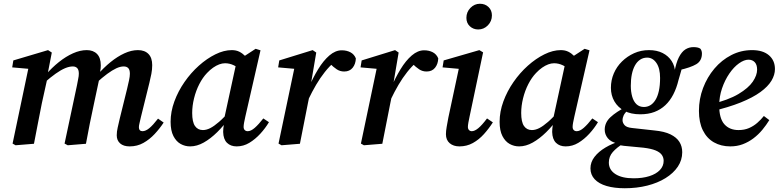

<svg xmlns="http://www.w3.org/2000/svg" viewBox="-20 -766 4158 1023"><path d="M63 8 47 -1 135 -420 170 -396 45 -407 51 -444 236 -499 256 -486 231 -357 234 -356 203 -216Q192 -163 182 -109Q172 -55 161 0ZM341 8 324 -1 390 -311Q393 -329 396.5 -345Q400 -361 400 -374Q400 -394 391.5 -403Q383 -412 368 -412Q349 -412 326.5 -402.5Q304 -393 276.5 -373.5Q249 -354 215 -324L213 -367H223Q257 -406 294 -435.5Q331 -465 369 -482Q407 -499 442 -499Q477 -499 497 -478.5Q517 -458 517 -418Q517 -401 514 -386Q511 -371 508 -355L510 -351L481 -215Q469 -161 458.5 -107.5Q448 -54 438 0ZM671 14Q638 14 620 -2Q602 -18 602 -45Q602 -65 607 -86Q612 -107 618 -134L657 -292Q663 -317 667.5 -338Q672 -359 672 -373Q672 -394 663.5 -403Q655 -412 639 -412Q621 -412 599.5 -402Q578 -392 551.5 -372.5Q525 -353 491 -322L489 -367H499Q533 -406 569.5 -435.5Q606 -465 643 -482Q680 -499 715 -499Q751 -499 771 -478.5Q791 -458 791 -419Q791 -396 786.5 -372.5Q782 -349 776 -325L731 -143Q727 -124 723.5 -110.5Q720 -97 720 -88Q720 -78 725 -72.5Q730 -67 739 -67Q756 -67 775.5 -83Q795 -99 822 -134L852 -113Q831 -81 804 -52Q777 -23 744 -4.5Q711 14 671 14Z M993 14Q966 14 942.5 1Q919 -12 904 -41Q889 -70 889 -117Q889 -171 909 -225.5Q929 -280 963 -329Q997 -378 1039.5 -416Q1082 -454 1127.5 -476.5Q1173 -499 1215 -499Q1238 -499 1255 -490.5Q1272 -482 1287 -467Q1302 -452 1316 -432L1267 -391Q1247 -408 1225 -418.5Q1203 -429 1179 -429Q1164 -429 1148 -423Q1132 -417 1115.5 -405.5Q1099 -394 1083 -377Q1060 -353 1042 -318Q1024 -283 1014 -242.5Q1004 -202 1004 -164Q1004 -116 1019 -94.5Q1034 -73 1061 -73Q1080 -73 1100.5 -83.5Q1121 -94 1147.5 -117Q1174 -140 1206 -177L1213 -141H1204Q1173 -97 1137.5 -62Q1102 -27 1065.5 -6.5Q1029 14 993 14ZM1241 14Q1209 14 1189.5 -5Q1170 -24 1169 -63Q1169 -73 1170 -82Q1171 -91 1172.5 -100Q1174 -109 1176 -119L1172 -122L1242 -444L1253 -448L1342 -506L1368 -498L1287 -144Q1283 -126 1280.5 -112.5Q1278 -99 1278 -90Q1278 -79 1284 -73Q1290 -67 1300 -67Q1317 -67 1337.5 -85Q1358 -103 1383 -135L1413 -115Q1394 -83 1367 -53.5Q1340 -24 1308.5 -5Q1277 14 1241 14Z M1622 -234 1608 -297H1624Q1647 -351 1675 -397Q1703 -443 1735 -470.5Q1767 -498 1801 -498Q1827 -498 1847 -487.5Q1867 -477 1876 -455Q1875 -425 1859 -405Q1843 -385 1814 -385Q1792 -385 1774.5 -396.5Q1757 -408 1737 -428L1723 -444L1774 -443L1764 -438Q1735 -413 1710.5 -382Q1686 -351 1664.5 -314.5Q1643 -278 1622 -234ZM1464 -1 1552 -420 1587 -396 1462 -407 1468 -444 1646 -499 1665 -486 1637 -321 1640 -310 1621 -218Q1610 -163 1599.5 -109Q1589 -55 1578 0L1480 8Z M2061 -234 2047 -297H2063Q2086 -351 2114 -397Q2142 -443 2174 -470.5Q2206 -498 2240 -498Q2266 -498 2286 -487.5Q2306 -477 2315 -455Q2314 -425 2298 -405Q2282 -385 2253 -385Q2231 -385 2213.5 -396.5Q2196 -408 2176 -428L2162 -444L2213 -443L2203 -438Q2174 -413 2149.5 -382Q2125 -351 2103.5 -314.5Q2082 -278 2061 -234ZM1903 -1 1991 -420 2026 -396 1901 -407 1907 -444 2085 -499 2104 -486 2076 -321 2079 -310 2060 -218Q2049 -163 2038.5 -109Q2028 -55 2017 0L1919 8Z M2356 -51Q2356 -68 2360 -90.5Q2364 -113 2369 -140L2429 -421L2450 -397L2338 -407L2344 -444L2534 -499L2554 -487L2482 -145Q2478 -127 2475.5 -112.5Q2473 -98 2473 -90Q2473 -79 2479 -73Q2485 -67 2494 -67Q2509 -67 2528.5 -83Q2548 -99 2575 -135L2606 -114Q2585 -81 2558.5 -51.5Q2532 -22 2499.5 -4Q2467 14 2428 14Q2396 14 2376 -3Q2356 -20 2356 -51ZM2528 -609Q2502 -609 2483.5 -626Q2465 -643 2465 -671Q2465 -702 2486.5 -724Q2508 -746 2537 -746Q2565 -746 2583 -728.5Q2601 -711 2601 -684Q2601 -653 2579.5 -631Q2558 -609 2528 -609Z M2746 14Q2719 14 2695.5 1Q2672 -12 2657 -41Q2642 -70 2642 -117Q2642 -171 2662 -225.5Q2682 -280 2716 -329Q2750 -378 2792.5 -416Q2835 -454 2880.5 -476.5Q2926 -499 2968 -499Q2991 -499 3008 -490.5Q3025 -482 3040 -467Q3055 -452 3069 -432L3020 -391Q3000 -408 2978 -418.5Q2956 -429 2932 -429Q2917 -429 2901 -423Q2885 -417 2868.5 -405.5Q2852 -394 2836 -377Q2813 -353 2795 -318Q2777 -283 2767 -242.5Q2757 -202 2757 -164Q2757 -116 2772 -94.5Q2787 -73 2814 -73Q2833 -73 2853.5 -83.5Q2874 -94 2900.5 -117Q2927 -140 2959 -177L2966 -141H2957Q2926 -97 2890.5 -62Q2855 -27 2818.5 -6.5Q2782 14 2746 14ZM2994 14Q2962 14 2942.5 -5Q2923 -24 2922 -63Q2922 -73 2923 -82Q2924 -91 2925.5 -100Q2927 -109 2929 -119L2925 -122L2995 -444L3006 -448L3095 -506L3121 -498L3040 -144Q3036 -126 3033.5 -112.5Q3031 -99 3031 -90Q3031 -79 3037 -73Q3043 -67 3053 -67Q3070 -67 3090.5 -85Q3111 -103 3136 -135L3166 -115Q3147 -83 3120 -53.5Q3093 -24 3061.5 -5Q3030 14 2994 14Z M3309 237Q3253 237 3212 225Q3171 213 3148.5 189Q3126 165 3126 131Q3126 98 3147.5 70Q3169 42 3206 20Q3243 -2 3288 -15L3305 -4Q3266 20 3245 44Q3224 68 3224 100Q3224 139 3259 161.5Q3294 184 3356 184Q3404 184 3440 172.5Q3476 161 3496 140Q3516 119 3516 91Q3516 73 3506 59Q3496 45 3473 35.5Q3450 26 3409 21L3304 11Q3296 10 3288 8.5Q3280 7 3271 6L3272 -1Q3235 -9 3218.5 -29.5Q3202 -50 3202 -75Q3202 -113 3232.5 -141.5Q3263 -170 3316 -197V-209L3338 -192Q3310 -166 3303.5 -152.5Q3297 -139 3297 -125Q3297 -112 3307.5 -99.5Q3318 -87 3348 -84L3466 -71Q3520 -66 3552.5 -50Q3585 -34 3600 -10Q3615 14 3615 45Q3615 87 3591.5 122Q3568 157 3526 183Q3484 209 3428.5 223Q3373 237 3309 237ZM3391 -157Q3341 -157 3306.5 -175.5Q3272 -194 3253.5 -226Q3235 -258 3235 -298Q3235 -339 3250.5 -375Q3266 -411 3294 -438.5Q3322 -466 3358.5 -482.5Q3395 -499 3438 -499Q3480 -499 3510.5 -483.5Q3541 -468 3558.5 -441Q3576 -414 3577 -380H3573Q3582 -431 3597 -460.5Q3612 -490 3631.5 -502.5Q3651 -515 3675 -515Q3687 -515 3696 -513Q3705 -511 3711 -507Q3715 -503 3717.5 -496Q3720 -489 3720 -481Q3720 -442 3690 -424Q3660 -406 3597 -392L3620 -426Q3616 -412 3612 -398Q3608 -384 3604 -370Q3600 -356 3595 -339Q3585 -297 3567.5 -263Q3550 -229 3525 -205.5Q3500 -182 3467 -169.5Q3434 -157 3391 -157ZM3411 -196Q3429 -196 3444.5 -205Q3460 -214 3472 -233Q3484 -252 3490.5 -281.5Q3497 -311 3497 -351Q3497 -402 3477.5 -430.5Q3458 -459 3428 -459Q3407 -459 3390.5 -448Q3374 -437 3363 -417Q3352 -397 3346.5 -370Q3341 -343 3341 -309Q3341 -277 3348.5 -251Q3356 -225 3371.5 -210.5Q3387 -196 3411 -196Z M3871 14Q3822 14 3784 -7.5Q3746 -29 3725 -71.5Q3704 -114 3704 -175Q3704 -239 3726 -297Q3748 -355 3786.5 -400.5Q3825 -446 3876.5 -472.5Q3928 -499 3987 -499Q4045 -499 4077 -471.5Q4109 -444 4109 -398Q4109 -367 4090.5 -336Q4072 -305 4031.5 -275.5Q3991 -246 3926.5 -220Q3862 -194 3769 -172L3767 -210Q3861 -233 3914.5 -265Q3968 -297 3991 -331Q4014 -365 4014 -395Q4014 -421 4001.5 -434.5Q3989 -448 3968 -448Q3945 -448 3917.5 -428.5Q3890 -409 3866 -374Q3842 -339 3827 -295Q3812 -251 3812 -203Q3812 -135 3839.5 -104Q3867 -73 3915 -73Q3946 -73 3970.5 -83.5Q3995 -94 4015 -111.5Q4035 -129 4050 -148L4079 -126Q4063 -100 4042 -74.5Q4021 -49 3994.5 -29Q3968 -9 3937.5 2.5Q3907 14 3871 14Z"/></svg>

Font: Source Serif 4 18pt SemiBold
Style: Italic
Weight: 600
Italic angle: -12°
Designer: Frank Grießhammer
Foundry: Adobe Systems Incorporated
Version: Version 4.004;hotconv 1.0.116;makeotfexe 2.5.65601